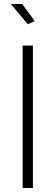

<svg xmlns="http://www.w3.org/2000/svg" viewBox="-20 -937 277 957"><path d="M34.2 -917H90.8L152.8 -832L119.1 -815.9ZM92.8 0V-710H144V0Z"/></svg>

Font: Rawline Light
Style: Regular
Weight: 300
Designer: Matt McInerney, Pablo Impallari, Rodrigo Fuenzalida
Foundry: Matt McInerney, Pablo Impallari, Rodrigo Fuenzalida
Version: Version 4.020;PS 004.020;hotconv 1.0.88;makeotf.lib2.5.64775